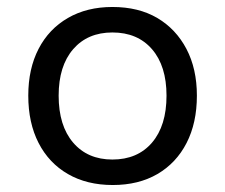

<svg xmlns="http://www.w3.org/2000/svg" viewBox="-20 -521 644 550"><path d="M303 9Q229 9 174.5 -22.5Q120 -54 90.5 -111.5Q61 -169 61 -247Q61 -324 90.5 -381Q120 -438 174.5 -469.5Q229 -501 302 -501Q377 -501 430.5 -469.5Q484 -438 514 -381Q544 -324 544 -247Q544 -169 514.5 -111.5Q485 -54 431 -22.5Q377 9 303 9ZM302 -64Q374 -64 415.5 -112.5Q457 -161 457 -247Q457 -332 415.5 -380Q374 -428 302 -428Q231 -428 189.5 -380Q148 -332 148 -247Q148 -161 189.5 -112.5Q231 -64 302 -64Z"/></svg>

Font: Nunito Sans 9pt
Style: Regular
Weight: 400
Version: Version 3.101;gftools[0.9.27]